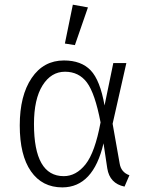

<svg xmlns="http://www.w3.org/2000/svg" viewBox="-20 -794 631 825"><path d="M126 -261.2Q126 -37.1 253.9 -37.1Q307.1 -37.1 347.7 -88.1Q388.2 -139.2 412.1 -268.1Q388.2 -393.1 353.5 -439.5Q318.8 -485.8 259.3 -485.8Q199.7 -485.8 162.8 -427Q126 -368.2 126 -261.2ZM254.9 -534.2Q329.1 -534.2 369.6 -491.7Q410.2 -449.2 429.2 -340.8L466.8 -522.9H522.9L463.9 -262.2L494.1 -91.8Q500 -53.7 536.1 -41L515.1 7.8Q451.2 -5.4 440.9 -70.8L424.8 -178.2Q380.9 10.7 248 11.2Q161.1 11.2 113 -57.9Q64.9 -127 64.9 -255.1Q64.9 -383.3 116 -458.7Q167 -534.2 254.9 -534.2ZM357.9 -762.2 301.8 -600.1 258.8 -606.9 293 -773.9Z"/></svg>

Font: FiraSans-Light
Style: Regular
Weight: 300
Designer: Carrois Corporate & Edenspiekermann AG
Foundry: Carrois Corporate GbR & Edenspiekermann AG
Version: Version 3.106;PS 003.106;hotconv 1.0.70;makeotf.lib2.5.58329